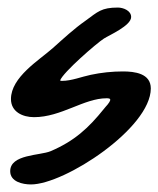

<svg xmlns="http://www.w3.org/2000/svg" viewBox="-20 -602 419 508"><path d="M379 -368C379 -408 336 -413 305 -413C277 -413 248 -410 220 -404C196 -399 169 -388 144 -388C143 -388 141 -388 139 -389C146 -410 236 -488 255 -500C269 -509 327 -534 327 -557C327 -574 306 -582 292 -582C248 -582 239 -571 206 -547C176 -526 148 -500 120 -475C84 -443 9 -398 9 -340C9 -306 40 -292 70 -292C142 -292 202 -342 262 -342C265 -342 267 -342 270 -341L272 -338C269 -328 261 -322 255 -314C214 -263 177 -229 114 -202C85 -190 7 -194 7 -149C7 -121 40 -114 62 -114C151 -114 379 -263 379 -368Z"/></svg>

Font: ChillLongCangKaiShu Bold
Style: Regular
Weight: 700
Version: Version 3.500;Glyphs 3.1.1 (3135)